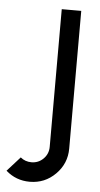

<svg xmlns="http://www.w3.org/2000/svg" viewBox="-154 -481 374 719"><g transform="rotate(5 33.5 -122.0)"><path d="M-14.6 205.1Q-66.4 205.1 -104.5 171.4L-55.7 117.2Q-38.1 131.8 -14.6 131.8Q11.7 131.8 30.3 113.3Q48.8 94.7 48.8 68.4V-449.2H122.1V68.4Q122.1 125 82 165Q42 205.1 -14.6 205.1Z"/></g></svg>

Font: Catrinity
Style: Regular
Weight: 400
Designer: Alexander Lange
Foundry: High-Logic / Made with FontCreator
Version: Version 2.090;May 20, 2024;FontCreator 15.0.0.2974 64-bit